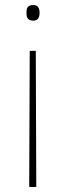

<svg xmlns="http://www.w3.org/2000/svg" viewBox="-20 -622 263 762"><path d="M137 -571C137 -588 132 -602 112 -602C88 -602 85 -588 85 -571C85 -555 88 -540 112 -540C132 -540 137 -555 137 -571ZM98 -420 96 120H124L122 -420Z"/></svg>

Font: Noto Sans Malayalam UI Thin
Style: Regular
Weight: 100
Designer: Jelle Bosma - Monotype Design Team
Foundry: Monotype Imaging Inc.
Version: Version 2.104